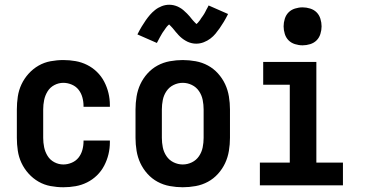

<svg xmlns="http://www.w3.org/2000/svg" viewBox="-20 -781 1540 809"><path d="M247 8Q220 8 193 3Q166 -2 142.5 -15.5Q119 -29 100.5 -49.5Q82 -70 70.5 -94.5Q59 -119 55 -146Q51 -173 51 -200V-320Q51 -347 55 -374Q59 -401 70.5 -425.5Q82 -450 100.5 -470.5Q119 -491 142.5 -504.5Q166 -518 193 -523Q220 -528 247 -528Q273 -528 298.5 -523.5Q324 -519 347 -507.5Q370 -496 388.5 -478Q407 -460 419 -437Q431 -414 437 -389Q443 -364 443 -338V-331H332V-334Q332 -353 327 -371Q322 -389 311 -403Q300 -417 282.5 -424.5Q265 -432 247 -432Q227 -432 209 -422.5Q191 -413 180.5 -396Q170 -379 166 -359.5Q162 -340 162 -320V-200Q162 -180 166 -160.5Q170 -141 180.5 -124Q191 -107 209 -97.5Q227 -88 247 -88Q265 -88 282.5 -95.5Q300 -103 311 -117Q322 -131 327 -149Q332 -167 332 -186V-189H443V-182Q443 -156 437 -131Q431 -106 419 -83Q407 -60 388.5 -42Q370 -24 347 -12.5Q324 -1 298.5 3.5Q273 8 247 8Z M750 8Q723 8 695.5 3Q668 -2 644 -15Q620 -28 601.5 -48.5Q583 -69 571.5 -93.5Q560 -118 555.5 -145.5Q551 -173 551 -200V-320Q551 -347 555.5 -374.5Q560 -402 571.5 -426.5Q583 -451 601.5 -471.5Q620 -492 644 -505Q668 -518 695.5 -523Q723 -528 750 -528Q777 -528 804.5 -523Q832 -518 856 -505Q880 -492 898.5 -471.5Q917 -451 928.5 -426.5Q940 -402 944.5 -374.5Q949 -347 949 -320V-200Q949 -173 944.5 -145.5Q940 -118 928.5 -93.5Q917 -69 898.5 -48.5Q880 -28 856 -15Q832 -2 804.5 3Q777 8 750 8ZM750 -88Q770 -88 788.5 -97Q807 -106 818.5 -123Q830 -140 834 -160Q838 -180 838 -200V-320Q838 -340 834 -360Q830 -380 818.5 -397Q807 -414 788.5 -423Q770 -432 750 -432Q730 -432 711.5 -423Q693 -414 681.5 -397Q670 -380 666 -360Q662 -340 662 -320V-200Q662 -180 666 -160Q670 -140 681.5 -123Q693 -106 711.5 -97Q730 -88 750 -88ZM807 -597Q802 -597 797.5 -597.5Q793 -598 788.5 -599Q784 -600 779.5 -601.5Q775 -603 770.5 -605Q766 -607 762 -609.5Q758 -612 754 -614.5Q750 -617 746.5 -620Q743 -623 739 -626.5Q735 -630 732 -633.5Q729 -637 726 -640.5Q723 -644 720.5 -646.5Q718 -649 714.5 -654Q711 -659 707 -663Q703 -667 700 -670.5Q697 -674 693 -677.5Q689 -681 689 -682H696Q696 -681 693 -678.5Q690 -676 686.5 -672.5Q683 -669 682 -667.5Q681 -666 679.5 -664Q678 -662 676.5 -660Q675 -658 673.5 -655.5Q672 -653 670 -650.5Q668 -648 666 -645Q664 -642 662 -638.5Q660 -635 658 -631.5Q656 -628 654 -624.5Q652 -621 650 -617Q648 -613 645.5 -608.5Q643 -604 641 -600L559 -636Q568 -654 577 -669Q586 -684 594.5 -696Q603 -708 612 -718.5Q621 -729 633.5 -739Q646 -749 661.5 -755Q677 -761 693 -761Q698 -761 702.5 -760.5Q707 -760 711.5 -759Q716 -758 720.5 -756.5Q725 -755 729.5 -753Q734 -751 738 -748.5Q742 -746 746 -743.5Q750 -741 753.5 -737.5Q757 -734 761 -730.5Q765 -727 768 -724Q771 -721 774 -717.5Q777 -714 779.5 -711.5Q782 -709 785.5 -704Q789 -699 793 -695Q797 -691 800 -687.5Q803 -684 807 -680.5Q811 -677 811 -676H804Q804 -677 807 -679Q810 -681 813.5 -685Q817 -689 818 -690.5Q819 -692 820.5 -693.5Q822 -695 823.5 -697.5Q825 -700 826.5 -702.5Q828 -705 830 -707.5Q832 -710 834 -713Q836 -716 838 -719Q840 -722 842 -725.5Q844 -729 846 -733Q848 -737 850 -741Q852 -745 854.5 -749Q857 -753 859 -758L941 -722Q932 -704 923 -689Q914 -674 905.5 -662Q897 -650 888 -639Q879 -628 866.5 -618.5Q854 -609 838.5 -603Q823 -597 807 -597Z M1075 0V-96H1201V-424H1089V-520H1313V-96H1425V0ZM1255 -590Q1239 -590 1223 -595Q1207 -600 1196 -611Q1185 -622 1180 -638Q1175 -654 1175 -670Q1175 -686 1180 -702Q1185 -718 1196 -729Q1207 -740 1223 -745Q1239 -750 1255 -750Q1271 -750 1287 -745Q1303 -740 1314 -729Q1325 -718 1330 -702Q1335 -686 1335 -670Q1335 -654 1330 -638Q1325 -622 1314 -611Q1303 -600 1287 -595Q1271 -590 1255 -590Z"/></svg>

Font: Iosevka Term Curly
Style: Bold
Weight: 700
Designer: Belleve Invis
Foundry: Belleve Invis
Version: Version 32.3.0